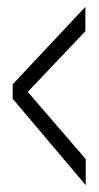

<svg xmlns="http://www.w3.org/2000/svg" viewBox="-20 -587 290 560"><path d="M230 -47 17 -299V-341L229 -567V-496L61 -319L230 -123Z"/></svg>

Font: Inconsolata UltraCondensed
Style: Regular
Weight: 400
Width: 1
Monospace: yes
Designer: Raph Levien, Cyreal, Brenton Simpson
Foundry: Raph Levien, Cyreal, Google
Version: Version 3.000; ttfautohint (v1.8.2.53-6de2)